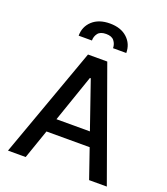

<svg xmlns="http://www.w3.org/2000/svg" viewBox="-168 -1071 1035 1187"><g transform="rotate(20 350.0 -477.0)"><path d="M141.3 0H24.9L286.6 -727.3H413.4L675.1 0H558.6L492.2 -192.5H208.1ZM240.1 -284.8H460.2L353 -595.2H347.3ZM192.5 -817.1Q192.5 -876.8 234.7 -915.5Q277 -954.2 349.4 -954.2Q421.9 -954.2 463.8 -915.5Q505.7 -876.8 505.7 -817.1H418.7Q418.3 -844.5 402.3 -864.9Q386.4 -885.3 349.4 -885.3Q311.1 -885.3 295.3 -864.5Q279.5 -843.8 279.8 -817.1Z"/></g></svg>

Font: Inter Zeller Medium
Style: Regular
Weight: 500
Designer: Rasmus Andersson; Joe Bland
Foundry: zeller
Version: Version 3.015;git-dec3a8cb1